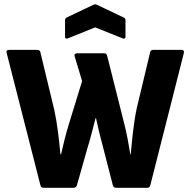

<svg xmlns="http://www.w3.org/2000/svg" viewBox="-20 -892 905 912"><path d="M187 0Q175 0 172 -12L12 -639Q7 -655 24 -655H158Q170 -655 172 -643L238 -369Q249 -318 256 -261Q263 -204 267 -159H270Q278 -195 287 -230.5Q296 -266 307 -302L370 -507L335 -623Q332 -631 336 -635Q340 -639 346 -639H476Q486 -639 489 -627L569 -309Q579 -271 586 -233.5Q593 -196 599 -159H601Q605 -206 612 -267.5Q619 -329 630 -380L693 -643Q695 -655 707 -655H842Q857 -655 853 -639L694 -12Q691 0 680 0H532Q519 0 516 -12L471 -187Q461 -224 452 -260.5Q443 -297 436 -331H434Q425 -297 416 -261.5Q407 -226 395 -187L345 -11Q341 0 329 0ZM303 -710Q289 -705 289 -717V-796Q289 -805 297 -809L423 -869Q432 -874 441 -869L567 -809Q576 -805 576 -796V-717Q576 -705 562 -710L432 -762Z"/></svg>

Font: Sofia Sans Semi Condensed Black
Style: Regular
Weight: 900
Designer: Botio Nikoltchev, Ani Petrova
Foundry: lettersoup
Version: Version 4.100; ttfautohint (v1.8.4.7-5d5b)